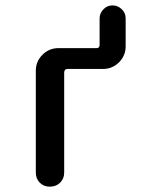

<svg xmlns="http://www.w3.org/2000/svg" viewBox="-20 -700 540 720"><path d="M114.3 -52.7V-434.6Q114.3 -469.7 139.2 -494.6Q164.1 -519.5 199.2 -519.5H341.8Q353.5 -519.5 353.5 -531.2V-630.9Q353.5 -650.4 367.7 -665Q381.8 -679.7 401.9 -679.7Q421.9 -679.7 436.5 -665.5Q451.2 -651.4 451.2 -630.9V-526.4Q451.2 -491.2 426.3 -466.3Q401.4 -441.4 366.2 -441.4H232.4Q221.7 -441.4 220.7 -428.7V-52.7Q220.7 -30.3 205.6 -15.1Q190.4 0 167 0Q143.6 0 128.9 -15.1Q114.3 -30.3 114.3 -52.7Z"/></svg>

Font: Rounded-X Mgen+ 1mn medium
Style: Regular
Weight: 500
Designer: [Source Han Sans]
Ryoko NISHIZUKA  (kana & ideographs); Paul D. Hunt (Latin, Greek & Cyrillic); Wenlong ZHANG  (bopomofo
Version: Version 1.059.20150602